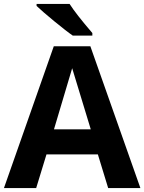

<svg xmlns="http://www.w3.org/2000/svg" viewBox="-20 -951 730 971"><path d="M527 0H690L437 -717H252L0 0H163L215 -170H475ZM439 -297H253L345 -606ZM348 -771H447V-784C391 -849 353 -898 332 -931H165V-921C200 -887 308 -798 348 -771Z"/></svg>

Font: Passageway
Style: Regular
Weight: 700
Foundry: Ascender Corporation
Version: Version 1.11